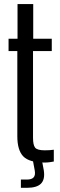

<svg xmlns="http://www.w3.org/2000/svg" viewBox="-20 -790 292 942"><path d="M199 7.5Q123.5 7.5 94.2 -22.8Q65 -53 65 -121.5V-539.5H22V-600H66V-770H143V-600H234V-539.5H142V-114Q142 -79 152.2 -65.8Q162.5 -52.5 200 -52.5Q214 -52.5 223 -53.2Q232 -54 244 -55.5V2.5Q234 4.5 222.5 6Q211 7.5 199 7.5ZM82.5 131.5V91H111.5Q135.5 91 145 80.2Q154.5 69.5 150.5 46.5L141 -4.5H185.5L195 46.5Q201.5 90 181.2 110.8Q161 131.5 111.5 131.5Z"/></svg>

Font: Big Shoulders Display Thin Medium
Style: Regular
Weight: 500
Version: Version 2.002